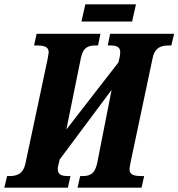

<svg xmlns="http://www.w3.org/2000/svg" viewBox="-40 -871 828 891"><path d="M338 -771H573L591 -851H356ZM-20 0H275L287 -54H277C251 -54 228 -58 228 -86C228 -92 229 -101 235 -122L237 -131L478 -454L411 -114C400 -61 374 -54 343 -54H332L320 0H617L629 -54H618C585 -54 561 -58 561 -86C561 -92 563 -103 566 -118L668 -600C678 -653 711 -660 745 -660H755L768 -714H471L460 -660H470C497 -660 518 -656 518 -628C518 -622 516 -605 512 -593L510 -582L268 -270L335 -600C345 -653 372 -660 404 -660H415L426 -714H130L118 -660H128C162 -660 186 -656 186 -628C186 -622 183 -613 180 -592L78 -112C67 -61 35 -54 3 -54H-7Z"/></svg>

Font: Noto Serif Condensed Extra
Style: Italic
Weight: 800
Width: 3
Italic angle: -12°
Designer: Monotype Design Team
Foundry: Monotype Imaging Inc.
Version: Version 1.901